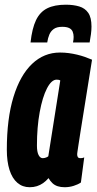

<svg xmlns="http://www.w3.org/2000/svg" viewBox="-20 -774 405 804"><path d="M250.8 10Q234.4 10 221.8 5.9Q209.2 1.9 200 -6.6Q190.8 -15.1 183.2 -28.1Q172.7 -15.8 160.6 -7.3Q148.4 1.2 134.6 5.6Q120.7 10 104.2 10Q74.3 10 52.8 -8.5Q31.2 -26.9 19.9 -62.2Q8.6 -97.5 8.6 -146.9Q8.6 -277.2 36.4 -368Q64.2 -458.8 114.2 -506.4Q164.2 -554 231.2 -554Q250.1 -554 268 -551.6Q285.8 -549.2 303 -545.1Q320.1 -541 335.6 -535.6Q351 -530.1 365.4 -524Q347.6 -412.9 336.1 -340.9Q324.5 -268.9 317.8 -226.8Q311 -184.6 308.1 -164.2Q305.1 -143.8 304.1 -137.3Q303.1 -130.7 303.1 -128.7Q303.1 -120.2 306 -116Q308.9 -111.7 317.1 -111.7Q320.9 -111.7 324.8 -112.3Q328.6 -112.9 332.7 -114.8L318.8 -9.8Q307 -1.6 288.6 4.2Q270.2 10 250.8 10ZM182.3 -119.7 232.4 -437Q228.9 -439.2 225.3 -439.8Q221.6 -440.4 216.9 -440.4Q195.6 -440.4 176.7 -403.9Q157.8 -367.4 146.3 -304.7Q134.7 -242 134.7 -164.3Q134.7 -138.1 141.5 -124.9Q148.3 -111.6 159.2 -111.6Q163.6 -111.6 167.7 -112.7Q171.7 -113.8 175.6 -115.5Q179.5 -117.2 182.3 -119.7ZM255.5 -754.3Q287.4 -754.3 311.8 -747Q336.1 -739.7 349.6 -720.1Q363.1 -700.4 363.1 -662.8Q363.1 -648.4 360.9 -631.2Q358.7 -614 355.3 -596.2H285.7Q287 -603.8 287.7 -608.7Q288.3 -613.7 288.3 -619.4Q288.3 -631.3 284.4 -641.2Q280.4 -651.2 269.9 -656.4Q259.4 -661.7 240.6 -661.7Q217.8 -661.7 205.3 -652.7Q192.7 -643.7 186.6 -629.1Q180.4 -614.5 177.8 -596.2H107.9Q114.3 -655 130.8 -689.6Q147.4 -724.1 177.8 -739.2Q208.2 -754.3 255.5 -754.3Z"/></svg>

Font: Georama
Style: Italic
Weight: 400
Width: 2
Italic angle: -9°
Designer: Jean-Baptiste Levee
Foundry: Production Type
Version: Version 1.000